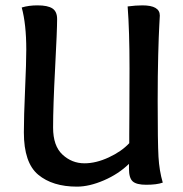

<svg xmlns="http://www.w3.org/2000/svg" viewBox="-20 -686 683 716"><path d="M61 -658Q87 -666 120 -666Q158 -666 175.5 -654.5Q193 -643 193 -615Q193 -574 185.5 -431.5Q178 -289 178 -210Q178 -142 213 -109.5Q248 -77 295 -77Q338 -77 385.5 -99Q433 -121 462 -152Q462 -159 462 -183.5Q462 -208 462.5 -270.5Q463 -333 463 -431Q463 -571 456 -662Q487 -666 511 -666Q576 -666 576 -628Q576 -626 574 -591Q572 -556 570 -481.5Q568 -407 568 -309Q568 -154 571 -101.5Q574 -49 587 -5Q565 3 525 3Q489 3 475 -9.5Q461 -22 461 -56V-75Q422 -37 367.5 -13.5Q313 10 267 10Q176 10 122.5 -34.5Q69 -79 69 -192Q69 -251 73.5 -352Q78 -453 78 -501Q78 -596 61 -658Z"/></svg>

Font: Overlock
Style: Bold
Weight: 700
Designer: Dario Muhafara
Foundry: Dario Manuel Muhafara
Version: Version 1.001